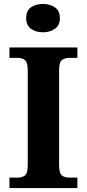

<svg xmlns="http://www.w3.org/2000/svg" viewBox="-20 -955 441 975"><path d="M28 0V-53H70Q92 -53 106.5 -64Q121 -75 121 -118V-596Q121 -639 106.5 -650Q92 -661 70 -661H28V-714H373V-661H331Q309 -661 294.5 -650Q280 -639 280 -596V-118Q280 -75 294.5 -64Q309 -53 331 -53H373V0ZM198 -791Q162 -791 137.5 -808.5Q113 -826 113 -863Q113 -901 137.5 -918Q162 -935 198 -935Q233 -935 258.5 -918Q284 -901 284 -863Q284 -826 258.5 -808.5Q233 -791 198 -791Z"/></svg>

Font: NotoSerif-Bold
Style: Regular
Weight: 700
Designer: Monotype Design Team
Foundry: Monotype Imaging Inc.
Version: Version 2.007; ttfautohint (v1.8) -l 8 -r 50 -G 200 -x 14 -D